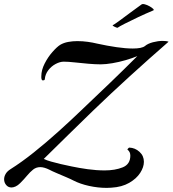

<svg xmlns="http://www.w3.org/2000/svg" viewBox="-20 -901 840 934"><path d="M522 12Q517 12 511 12.5Q505 13 499 13Q457 13 413.5 3.5Q370 -6 337 -23Q326 -29 302.5 -39Q279 -49 255.5 -59Q232 -69 221 -75Q195 -88 176 -88Q156 -88 141 -76Q126 -64 111.5 -46.5Q97 -29 78 -10Q67 1 56 6Q45 11 36 11Q20 11 10 -1Q0 -13 0 -29Q0 -42 7.5 -55Q15 -68 31 -78Q85 -112 144.5 -159.5Q204 -207 264 -261Q324 -315 377 -366Q454 -439 517.5 -500Q581 -561 648 -628Q624 -618 591.5 -608.5Q559 -599 526.5 -593.5Q494 -588 470 -588Q443 -588 409 -591Q375 -594 343 -597.5Q311 -601 290 -601Q272 -601 251 -590Q230 -579 215 -559.5Q200 -540 198 -516Q198 -510 188 -510Q184 -510 182 -516Q181 -520 181 -523Q181 -526 181 -530Q181 -560 197 -591.5Q213 -623 235 -648Q257 -673 273 -683Q290 -693 311.5 -697Q333 -701 356 -701Q382 -701 407 -697.5Q432 -694 452 -689Q502 -678 547 -671.5Q592 -665 626 -665Q670 -665 685 -677Q699 -689 724 -695.5Q749 -702 771 -702Q791 -702 800 -698Q707 -617 612.5 -531Q518 -445 432 -362Q372 -304 312 -245Q252 -186 193 -128Q207 -121 228.5 -115Q250 -109 275 -103Q293 -99 328 -91.5Q363 -84 406 -78Q449 -72 489 -72Q540 -72 577 -87Q614 -102 614 -144Q614 -163 600 -173Q599 -174 603 -178.5Q607 -183 609 -183Q637 -182 658.5 -162.5Q680 -143 680 -114Q680 -88 662 -60Q644 -32 608.5 -11.5Q573 9 522 12ZM552 -766H551Q547 -766 537 -771Q527 -776 528 -778Q536 -782 560 -799.5Q584 -817 614 -839.5Q644 -862 668 -879Q673 -883 684.5 -880Q696 -877 707.5 -870.5Q719 -864 725 -858Q731 -852 725 -850Q689 -835 652 -817.5Q615 -800 587.5 -786Q560 -772 552 -766Z"/></svg>

Font: Playball
Style: Regular
Weight: 400
Designer: Robert E. Leuschke
Foundry: Robert E. Leuschke
Version: Version 1.010